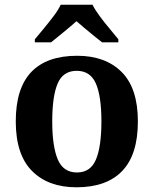

<svg xmlns="http://www.w3.org/2000/svg" viewBox="-20 -786 653 816"><path d="M305 10Q185 10 116 -59.5Q47 -129 47 -270Q47 -411 113 -480Q179 -549 308 -549Q428 -549 497 -480Q566 -411 566 -270Q566 -129 499.5 -59.5Q433 10 305 10ZM307 -53Q365 -53 388 -108.5Q411 -164 411 -270Q411 -377 387.5 -431Q364 -485 306 -485Q248 -485 225 -431Q202 -377 202 -270Q202 -164 225.5 -108.5Q249 -53 307 -53ZM128 -619Q144 -638 165.5 -664Q187 -690 207.5 -717Q228 -744 238 -766H373Q384 -744 404 -717Q424 -690 446 -664Q468 -638 483 -619V-606H414Q400 -617 380 -633Q360 -649 340 -666Q320 -683 305 -696Q283 -676 250.5 -649.5Q218 -623 197 -606H128Z"/></svg>

Font: Noto Serif Thai
Style: Bold
Weight: 700
Designer: Monotype Design Team
Foundry: Monotype Imaging Inc.
Version: Version 2.002; ttfautohint (v1.8.4.7-5d5b)